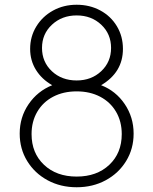

<svg xmlns="http://www.w3.org/2000/svg" viewBox="-20 -777 646 809"><path d="M63 -214Q63 -283 100.5 -338Q138 -393 200 -418Q156 -443 131.5 -482.5Q107 -522 107 -571Q107 -623 133 -665.5Q159 -708 203.5 -732.5Q248 -757 303 -757Q358 -757 402.5 -733Q447 -709 472.5 -666.5Q498 -624 498 -571Q498 -472 406 -418Q468 -394 505.5 -338.5Q543 -283 543 -214Q543 -150 511.5 -98.5Q480 -47 425.5 -17.5Q371 12 303 12Q235 12 180.5 -17.5Q126 -47 94.5 -98.5Q63 -150 63 -214ZM303 -33Q388 -33 440.5 -82.5Q493 -132 493 -212Q493 -265 469 -306Q445 -347 402 -369.5Q359 -392 303 -392Q247 -392 204 -369.5Q161 -347 137 -306Q113 -265 113 -212Q113 -132 165.5 -82.5Q218 -33 303 -33ZM303 -438Q365 -438 406.5 -477Q448 -516 448 -575Q448 -634 406.5 -673Q365 -712 303 -712Q241 -712 199 -673Q157 -634 157 -575Q157 -516 198.5 -477Q240 -438 303 -438Z"/></svg>

Font: Eudoxus Sans ExtraLight
Style: Regular
Weight: 200
Designer: Stijn de Vries
Foundry: tokotype
Version: Version 2.005